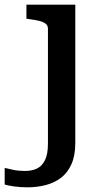

<svg xmlns="http://www.w3.org/2000/svg" viewBox="-84 -558 437 821"><path d="M121 57V-435Q121 -449 111.5 -456.5Q102 -464 84.5 -468.5Q67 -473 43 -476L29 -478V-538H238V53Q238 107 221.5 144Q205 181 176.5 202.5Q148 224 111 233.5Q74 243 33 243Q2 243 -25 239Q-52 235 -64 231V160Q-48 164 -26 168.5Q-4 173 23 173Q53 173 74.5 162.5Q96 152 108.5 126.5Q121 101 121 57Z"/></svg>

Font: Roboto Serif 20pt Medium
Style: Regular
Weight: 500
Version: Version 1.008